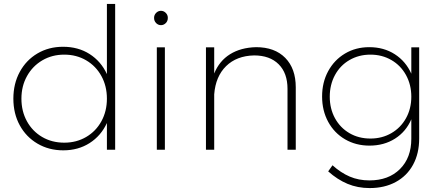

<svg xmlns="http://www.w3.org/2000/svg" viewBox="-20 -762 2242 977"><path d="M566 -742V0H524V-136Q494 -71 436 -34Q378 3 302 3Q229 3 171 -31Q113 -65 80.5 -124.5Q48 -184 48 -260Q48 -336 80.5 -396Q113 -456 170.5 -490Q228 -524 301 -524Q378 -524 436 -487Q494 -450 524 -385V-742ZM307 -36Q369 -36 418.5 -65Q468 -94 496 -145Q524 -196 524 -260Q524 -324 496 -375Q468 -426 418.5 -455Q369 -484 307 -484Q245 -484 195.5 -455Q146 -426 117.5 -375Q89 -324 89 -260Q89 -196 117 -145Q145 -94 194.5 -65Q244 -36 307 -36Z M778 -521H819V0H778ZM834 -671Q834 -655 823.5 -644.5Q813 -634 799 -634Q785 -634 774.5 -644.5Q764 -655 764 -671Q764 -686 774.5 -696.5Q785 -707 799 -707Q813 -707 823.5 -696.5Q834 -686 834 -671Z M1485 -318V0H1443V-310Q1443 -390 1398 -435Q1353 -480 1273 -480Q1184 -478 1130.5 -425.5Q1077 -373 1070 -282V0H1028V-521H1070V-388Q1096 -452 1150.5 -486Q1205 -520 1283 -522Q1378 -522 1431.5 -467.5Q1485 -413 1485 -318Z M2113 -521V-57Q2113 19 2082 76Q2051 133 1994 164Q1937 195 1861 195Q1800 195 1748.5 173.5Q1697 152 1650 110L1672 79Q1714 117 1759.5 136.5Q1805 156 1860 156Q1957 156 2015 98.5Q2073 41 2073 -56V-155Q2046 -92 1990 -56.5Q1934 -21 1860 -21Q1791 -21 1736 -53Q1681 -85 1650 -142Q1619 -199 1619 -271Q1619 -343 1650 -400Q1681 -457 1735.5 -489.5Q1790 -522 1859 -522Q1933 -522 1989 -486Q2045 -450 2073 -387V-521ZM1865 -57Q1924 -57 1971.5 -84.5Q2019 -112 2046 -160.5Q2073 -209 2073 -270Q2073 -331 2046 -380Q2019 -429 1971.5 -456.5Q1924 -484 1865 -484Q1806 -484 1758.5 -456.5Q1711 -429 1684.5 -380Q1658 -331 1658 -270Q1658 -209 1684.5 -160.5Q1711 -112 1758 -84.5Q1805 -57 1865 -57Z"/></svg>

Font: Argentum Sans ExtraLight
Style: Regular
Weight: 275
Designer: Julieta Ulanovsky (Modified by Cristiano Sobral)
Foundry: Julieta Ulanovsky
Version: Version 1.000; ttfautohint (v1.5.65-e2d9)